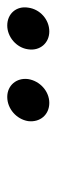

<svg xmlns="http://www.w3.org/2000/svg" viewBox="162 -954 153 516"><g transform="rotate(-90 238.0 -696.5)"><path d="M219 -640C250 -640 278 -665 283 -697C287 -728 266 -753 235 -753C203 -753 175 -728 170 -697C166 -665 187 -640 219 -640ZM363 -697C358 -665 380 -640 411 -640C443 -640 471 -665 475 -697C480 -728 459 -753 427 -753C396 -753 367 -728 363 -697Z"/></g></svg>

Font: Mluvka Medium
Style: Italic
Weight: 500
Italic angle: -8°
Designer: Modified by Jiří Krblich, Original typeface by Gumpita Rahayu
Foundry: Gumpita Rahayu & Jiří Krblich
Version: Version 2.000;Glyphs 3.1.1 (3134)